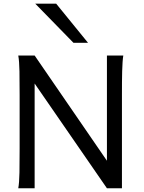

<svg xmlns="http://www.w3.org/2000/svg" viewBox="-20 -1011 772 1031"><path d="M166 -562.5V0H78.1Q83.5 -29.3 84.5 -84.7Q85.4 -140.1 85.4 -212.4V-500.5Q85.4 -572.8 84.5 -628.2Q83.5 -683.6 78.1 -712.9H166L554.2 -147.9V-712.9H642.1Q639.6 -698.2 638.2 -676.8Q636.7 -655.3 636 -628.2Q635.3 -601.1 635 -568.8Q634.8 -536.6 634.8 -500.5V0H554.2ZM281.7 -991.2 452.6 -781.2H374.5L169.4 -991.2Z"/></svg>

Font: Andika New Basic
Style: Regular
Weight: 400
Designer: Victor Gaultney, Annie Olsen, Julie Remington, Don Collingsworth, Eric Hays
Foundry: SIL International
Version: Version 5.500